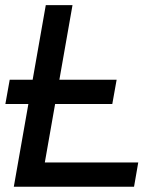

<svg xmlns="http://www.w3.org/2000/svg" viewBox="-20 -713 626 733"><path d="M0.5 -315.9 17.1 -408.7H425.3L408.7 -315.9ZM32.7 0 154.8 -693.4H256.8L134.8 0ZM32.7 0 49.3 -92.8H507.8L491.7 0Z"/></svg>

Font: Cascadia Code
Style: Italic
Weight: 400
Italic angle: -10°
Designer: Aaron Bell
Foundry: Saja Typeworks
Version: Version 2407.024